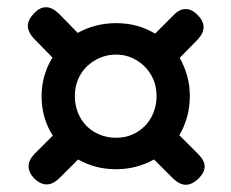

<svg xmlns="http://www.w3.org/2000/svg" viewBox="-20 -639 640 531"><path d="M528 -213Q546 -195 546 -178.5Q546 -162 529 -145Q511 -128 494 -128Q477 -128 459 -145L406 -198Q383 -185 356.5 -178Q330 -171 301 -171Q271 -171 245 -178Q219 -185 196 -198L143 -145Q126 -129 109 -129Q92 -129 75 -145Q59 -162 59 -179Q59 -196 75 -213L126 -264Q111 -287 103 -314.5Q95 -342 95 -373Q95 -403 103 -430Q111 -457 125 -480L73 -533Q57 -551 57 -567.5Q57 -584 74 -602Q90 -619 107 -619Q124 -619 142 -602L195 -548Q218 -561 245 -568Q272 -575 301 -575Q332 -575 359 -567.5Q386 -560 409 -546L460 -597Q476 -614 493.5 -614Q511 -614 527 -597Q543 -581 543 -564Q543 -547 527 -530L477 -479Q490 -456 497.5 -429.5Q505 -403 505 -373Q505 -343 497.5 -316Q490 -289 476 -265ZM301 -258Q325 -258 345 -266.5Q365 -275 380.5 -290.5Q396 -306 404.5 -327.5Q413 -349 413 -373Q413 -398 404.5 -418.5Q396 -439 380.5 -454.5Q365 -470 345 -479Q325 -488 301 -488Q277 -488 256 -479Q235 -470 219.5 -454.5Q204 -439 195.5 -418.5Q187 -398 187 -373Q187 -349 195.5 -327.5Q204 -306 219.5 -290.5Q235 -275 256 -266.5Q277 -258 301 -258Z"/></svg>

Font: Maple Mono
Style: Bold
Weight: 700
Monospace: yes
Designer: subframe7536
Version: Version 7.200